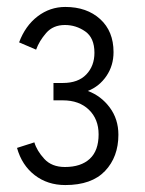

<svg xmlns="http://www.w3.org/2000/svg" viewBox="-20 -725 418 553"><path d="M168 -192Q117 -192 80 -220.5Q43 -249 29 -299L79 -315Q86 -291 107.5 -267.5Q129 -244 167 -244Q213 -244 238.5 -267.5Q264 -291 264 -338Q264 -382 236 -409Q208 -436 161 -436H134V-486H161Q205 -486 228.5 -510.5Q252 -535 252 -573Q252 -616 225.5 -634.5Q199 -653 167 -653Q133 -653 113 -630Q93 -607 84 -582L35 -603Q53 -651 88.5 -678Q124 -705 168 -705Q230 -705 268.5 -670Q307 -635 307 -575Q307 -536 286.5 -506Q266 -476 233 -463Q271 -449 296 -415.5Q321 -382 321 -337Q321 -273 282.5 -232.5Q244 -192 168 -192Z"/></svg>

Font: Zen Kaku Gothic Antique
Style: Regular
Weight: 400
Designer: Yoshimichi Ohira
Foundry: Positype
Version: Version 1.001